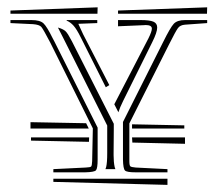

<svg xmlns="http://www.w3.org/2000/svg" viewBox="-20 -549 599 529"><path d="M224.6 -194.8H64V-212.4L217.3 -209.5ZM343.8 -206.5 487.8 -203.6V-194.8H343.8ZM343.8 -170.4H489.7V-152.8L344.7 -156.2ZM225.1 -158.2 65.4 -161.6V-170.4H225.6ZM550.8 -528.8 550.3 -511.2H305.2V-520ZM249 -528.8 248.5 -511.2H8.8V-520ZM249 -197.3V-109.4Q249 -85 244.4 -79.8Q239.7 -74.7 214.4 -74.2H127V-83L216.3 -87.4Q229 -87.9 231.2 -90.3Q233.4 -92.8 233.9 -105L235.8 -195.3L118.7 -431.2Q99.1 -468.8 93.8 -474.9Q88.4 -481 71.3 -482.4L8.8 -485.4V-493.7H66.9Q90.3 -493.7 99.9 -484.6Q109.4 -475.6 125.5 -442.9Q128.4 -437.5 129.9 -434.6ZM336.4 -209V-105Q336.4 -93.3 339.1 -90.8Q341.8 -88.4 354 -87.4L441.4 -83V-74.2H354Q329.6 -74.2 324.5 -79.1Q319.3 -84 318.8 -109.4V-212.9L429.2 -432.6Q449.2 -473.1 458.7 -483.4Q468.3 -493.7 489.7 -493.7H550.8V-485.4L489.7 -481Q476.6 -480 470.5 -471.9Q464.4 -463.9 444.8 -424.8ZM127 -56.6H441.4V-39.6L127 -47.9ZM178.2 -435.1 293.5 -208V-189.5Q293.5 -139.6 293 -127V-121.1Q293 -102.5 295.9 -88.9Q295.9 -87.9 296.9 -85.9Q297.9 -84 297.9 -83H270.5Q270.5 -84 271.5 -85.9Q272.5 -87.9 272.5 -88.9Q275.4 -100.6 275.4 -127V-203.1L153.3 -446.3L139.6 -473.1Q141.6 -472.7 145.8 -471.2Q149.9 -469.7 151.1 -469Q152.3 -468.3 155.3 -466.8Q158.2 -465.3 159.4 -464.1Q160.6 -462.9 163.1 -460.2Q165.5 -457.5 167.5 -454.1Q169.4 -450.7 172.1 -446Q174.8 -441.4 178.2 -435.1ZM281.2 -314.5 271.5 -308.6 202.1 -446.8Q191.4 -468.3 182.9 -478Q174.3 -487.8 163.6 -492.2V-493.7H248V-485.4L195.8 -483.4L209 -454.6ZM305.2 -493.7H368.2Q392.1 -493.7 402.6 -489.3Q413.1 -484.9 413.1 -473.1Q413.1 -460 399.4 -432.6L319.3 -271Q310.1 -252.4 306.2 -239.7L294.9 -261.7L389.2 -443.8Q398.4 -462.4 398.4 -470.2Q398.4 -480 381.3 -480Q380.4 -480 377.4 -479.7Q374.5 -479.5 373 -479.5L305.2 -476.6Z"/></svg>

Font: FoglihtenNo03
Style: Regular
Weight: 500
Version: Version 0.59